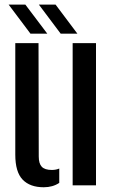

<svg xmlns="http://www.w3.org/2000/svg" viewBox="-20 -782 478 810"><path d="M44.5 -129.5V-600H142.5L143.5 -121.5Q143.5 -92 156.2 -78.5Q169 -65 198.5 -65Q216.5 -65 230 -71V-10.5Q202.5 8 164.5 8Q106.5 8 75.5 -24.2Q44.5 -56.5 44.5 -129.5ZM286.5 0V-600H385V0ZM108.5 -640 16.5 -762.5H87L179.5 -640ZM236 -640 144 -762.5H214.5L306.5 -640Z"/></svg>

Font: Big Shoulders Stencil Text SemiBold
Style: Regular
Weight: 600
Designer: Patric King
Foundry: XO Type Co
Version: Version 1.000